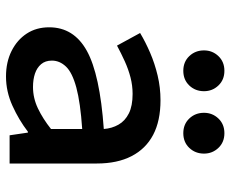

<svg xmlns="http://www.w3.org/2000/svg" viewBox="-84 -672 768 640"><g transform="rotate(90 300.0 -352.0)"><path d="M235 12Q187 12 150 -6.5Q113 -25 92 -57Q71 -89 71 -132Q71 -214 149.5 -257.5Q228 -301 410 -314Q408 -341 395.5 -363Q383 -385 358 -397.5Q333 -410 293 -410Q265 -410 238 -403Q211 -396 184.5 -384Q158 -372 132 -358L90 -435Q120 -453 156 -468.5Q192 -484 232 -493.5Q272 -503 314 -503Q383 -503 429.5 -478.5Q476 -454 500.5 -406.5Q525 -359 525 -291V0H431L422 -61H419Q380 -31 332.5 -9.5Q285 12 235 12ZM270 -78Q307 -78 341.5 -94.5Q376 -111 410 -138V-242Q322 -236 272 -222.5Q222 -209 202 -188Q182 -167 182 -141Q182 -119 194 -105Q206 -91 225.5 -84.5Q245 -78 270 -78ZM216 -579Q186 -579 167 -599Q148 -619 148 -648Q148 -676 167 -696Q186 -716 216 -716Q246 -716 265 -696Q284 -676 284 -648Q284 -619 265 -599Q246 -579 216 -579ZM424 -579Q394 -579 375 -599Q356 -619 356 -648Q356 -676 375 -696Q394 -716 424 -716Q454 -716 473 -696Q492 -676 492 -648Q492 -619 473 -599Q454 -579 424 -579Z"/></g></svg>

Font: Source Code Pro SemiBold
Style: Regular
Weight: 600
Monospace: yes
Designer: Paul D. Hunt, Teo Tuominen
Foundry: Adobe Systems Incorporated
Version: Version 1.018;hotconv 1.0.116;makeotfexe 2.5.65601